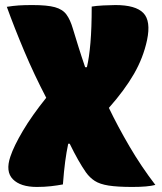

<svg xmlns="http://www.w3.org/2000/svg" viewBox="-20 -730 640 760"><path d="M126 10Q61 10 31 -20.5Q1 -51 21 -110Q35 -152 70.5 -212Q106 -272 163 -343Q115 -435 76 -527.5Q37 -620 7 -703Q32 -707 54 -708.5Q76 -710 108 -710Q167 -710 197.5 -701.5Q228 -693 243 -672.5Q258 -652 268 -618Q279 -582 290 -546.5Q301 -511 317 -464H324Q333 -502 338 -560.5Q343 -619 343 -704Q360 -707 389 -708.5Q418 -710 437 -710Q517 -710 547.5 -678.5Q578 -647 562 -571Q547 -501 510 -437Q473 -373 411 -303Q446 -230 492.5 -150.5Q539 -71 595 2Q565 10 504 10Q445 10 410 4.5Q375 -1 355 -14Q335 -27 320 -48Q290 -91 256 -161H250Q243 -128 238 -90.5Q233 -53 229 0Q208 4 182 7Q156 10 126 10Z"/></svg>

Font: Recursive Sn Csl St XBk
Style: Regular
Weight: 1000
Version: Version 1.079;hotconv 1.0.112;makeotfexe 2.5.65598; ttfautoh